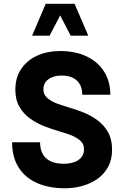

<svg xmlns="http://www.w3.org/2000/svg" viewBox="-20 -988 655 1013"><path d="M43.9 -237.3Q43.9 -157.7 78.9 -103.5Q113.8 -49.3 176.3 -22Q238.8 5.4 322.3 5.4Q369.1 5.4 413.6 -6.8Q458 -19 493.7 -43.9Q529.3 -68.8 550.3 -107.4Q571.3 -146 571.3 -199.2Q571.3 -252.4 550.3 -290Q529.3 -327.6 495.1 -353Q460.9 -378.4 420.2 -394.8Q379.4 -411.1 340.3 -421.9Q315.9 -429.2 285.2 -439.9Q254.4 -450.7 231.7 -469Q209 -487.3 209 -516.1Q209 -539.6 221.2 -555.9Q233.4 -572.3 255.4 -580.8Q277.3 -589.4 306.2 -589.4Q341.3 -589.4 365.5 -576.9Q389.6 -564.5 401.9 -541.7Q414.1 -519 414.1 -488.3H562Q562 -558.1 529.5 -609.9Q497.1 -661.6 437.3 -690.2Q377.4 -718.8 295.9 -718.8Q231 -718.8 177.7 -695.1Q124.5 -671.4 92.8 -625.7Q61 -580.1 61 -514.6Q61 -461.4 82.8 -424.1Q104.5 -386.7 139.6 -361.8Q174.8 -336.9 216.1 -321Q257.3 -305.2 296.9 -293.9Q320.8 -287.1 350.3 -276.4Q379.9 -265.6 401.6 -247.6Q423.3 -229.5 423.3 -201.2Q423.3 -175.3 409.4 -158.2Q395.5 -141.1 371.6 -132.6Q347.7 -124 316.4 -124Q275.4 -124 247.6 -137Q219.7 -149.9 205.6 -175.3Q191.4 -200.7 191.4 -237.3ZM445.8 -799.8 373.5 -967.8H221.2L149.4 -799.8H241.7L297.4 -906.7L353 -799.8Z"/></svg>

Font: Estedad-FD-VF Thin
Style: Regular
Weight: 100
Designer: Amin Abedi
Version: Version 5.0